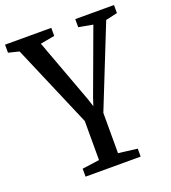

<svg xmlns="http://www.w3.org/2000/svg" viewBox="-146 -653 886 997"><g transform="rotate(-20 297.0 -154.5)"><path d="M155 239.5V195.5L250 182.5V-33.5L55.5 -488.5L-3.5 -503V-547.5H252V-503L173 -488.5L304.5 -132.5L318 -90.5L332 -133L463 -488.5L384.5 -503V-547.5H598.5V-503L534 -488.5L355 -40V182.5L459.5 195.5V239.5Z"/></g></svg>

Font: Merriweather 36pt
Style: Regular
Weight: 400
Designer: Eben Sorkin
Foundry: Eben Sorkin
Version: Version 2.100